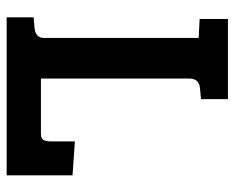

<svg xmlns="http://www.w3.org/2000/svg" viewBox="-84 -621 705 577"><g transform="rotate(90 268.5 -332.5)"><path d="M507 0H32V-81L65 -84Q94 -87 94 -112V-577L37 -580V-665H278V-584L245 -581Q216 -578 216 -549V-103H382Q396 -103 400.5 -110.5Q405 -118 405 -135V-205L507 -198Z"/></g></svg>

Font: Bree Serif
Style: Regular
Weight: 400
Designer: Veronika Burian, Jos Scaglione
Foundry: TypeTogether
Version: Version 1.002